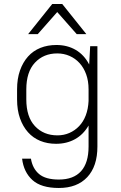

<svg xmlns="http://www.w3.org/2000/svg" viewBox="-20 -730 600 956"><path d="M259 -14Q216 -14 180.5 -28.5Q145 -43 119.5 -71.5Q94 -100 79.5 -141Q65 -182 65 -235V-285Q65 -338 79.5 -379Q94 -420 119.5 -448.5Q145 -477 181 -491.5Q217 -506 261 -506Q315 -506 357 -481.5Q399 -457 424 -409L429 -500H465V0Q465 98 414.5 152Q364 206 273 206Q185 206 141.5 166.5Q98 127 90 60H134Q142 109 174.5 136.5Q207 164 273 164Q346 164 383.5 122.5Q421 81 421 0V-105Q395 -60 353.5 -37Q312 -14 259 -14ZM266 -56Q298 -56 325.5 -68Q353 -80 374 -102Q395 -124 407 -155.5Q419 -187 421 -227V-285Q421 -327 409 -360Q397 -393 376 -416Q355 -439 326.5 -451.5Q298 -464 265 -464Q197 -464 154 -418Q111 -372 111 -285V-235Q111 -148 154 -102Q197 -56 266 -56ZM265 -670 168 -560H120L240 -710H290L410 -560H362Z"/></svg>

Font: PT Root UI Web Light
Style: Regular
Weight: 300
Designer: Vitaly Kuzmin
Foundry: ParaType Ltd.
Version: Version 1.000W